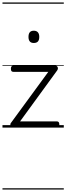

<svg xmlns="http://www.w3.org/2000/svg" viewBox="-20 -1030 535 1550"><path d="M86 0Q68 0 64.5 -13.5Q61 -27 67 -36L370 -450H88Q78 -450 73 -455.5Q68 -461 68 -475Q68 -488 73 -494Q78 -500 88 -500H427Q436 -500 441.5 -494Q447 -488 447.5 -479.5Q448 -471 442 -462L142 -50H439Q449 -50 454 -44Q459 -38 459 -23Q459 -11 454 -5.5Q449 0 439 0ZM253 -683Q231 -683 220.5 -695.5Q210 -708 210 -732Q210 -757 220.5 -769.5Q231 -782 253 -782Q274 -782 285.5 -769.5Q297 -757 297 -732Q297 -707 286 -695Q275 -683 253 -683ZM0 490H495V500H0ZM0 -20H495V0H0ZM0 -505H495V-500H0ZM0 -1010H495V-1000H0Z"/></svg>

Font: Playwrite PE Guides
Style: Regular
Weight: 400
Designer: Veronika Burian, José Scaglione
Foundry: TypeTogether
Version: Version 1.003